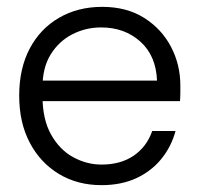

<svg xmlns="http://www.w3.org/2000/svg" viewBox="-20 -528 597 560"><path d="M276 12Q206 12 152 -20.5Q98 -53 67 -111.5Q36 -170 36 -249Q36 -328 66.5 -386Q97 -444 152 -476Q207 -508 278 -508Q350 -508 401 -475.5Q452 -443 479 -391Q506 -339 506 -279Q506 -269 506 -258Q506 -247 505 -233H90V-293H438Q435 -366 389 -407Q343 -448 275 -448Q230 -448 191 -428Q152 -408 128 -369.5Q104 -331 104 -274V-247Q104 -180 129 -135.5Q154 -91 193.5 -69.5Q233 -48 276 -48Q332 -48 370 -74Q408 -100 424 -146H492Q480 -101 451 -65Q422 -29 378 -8.5Q334 12 276 12Z"/></svg>

Font: Host Grotesk Light Light
Style: Regular
Weight: 300
Version: Version 1.003